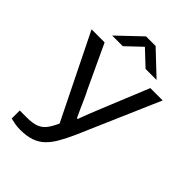

<svg xmlns="http://www.w3.org/2000/svg" viewBox="-263 -834 1134 1134"><g transform="rotate(45 304.0 -267.0)"><path d="M128 191Q105 191 85 187.5Q65 184 46 179V112H104Q154 112 183 100.5Q212 89 230.5 64.5Q249 40 267 0L7 -527H116L244 -253Q254 -235 266.5 -206.5Q279 -178 292.5 -148Q306 -118 317 -95H324Q327 -104 334 -123Q341 -142 351 -167Q361 -192 371 -216.5Q381 -241 389 -261L498 -527H601L381 -19Q357 34 334.5 73Q312 112 284.5 138.5Q257 165 219 178Q181 191 128 191ZM119 -587 264 -725H344L490 -587H398L279 -699H326L208 -587Z"/></g></svg>

Font: Archivo Expanded
Style: Regular
Weight: 400
Width: 7
Designer: Hector Gatti
Foundry: Omnibus-Type
Version: Version 2.001